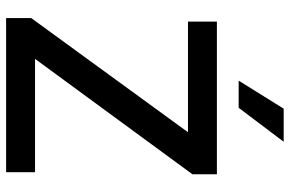

<svg xmlns="http://www.w3.org/2000/svg" viewBox="-184 -788 971 644"><g transform="rotate(90 302.0 -465.5)"><path d="M40 0V-84L423 -610H52V-707H564V-625L177 -97H557V0ZM250 -780 344 -931H455L341 -780Z"/></g></svg>

Font: Onest Medium
Style: Regular
Weight: 500
Designer: Dmitri Voloshin, Andrey Kudryavtsev
Foundry: Dmitri Voloshin, Andrey Kudryavtsev
Version: Version 1.000;gftools[0.9.33]